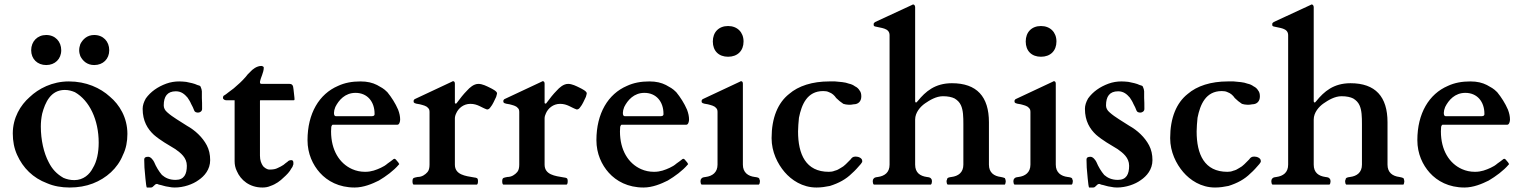

<svg xmlns="http://www.w3.org/2000/svg" viewBox="-20 -823 6786 856"><path d="M37 -228C37 -194 43 -162 56 -133C82.4 -74 127 -29.6 190 -6C220 7 254 13 291 13C328 13 363 7 394 -5C454 -28.2 504.2 -72.5 528 -132C542 -160 548 -192 548 -226C548 -299.2 512.2 -356.8 470 -392C427.3 -431.1 364 -460 287 -460C212.9 -460 151.8 -428 112 -390C71.4 -354.4 37 -298 37 -228ZM162 -259C162 -278 164 -297 168 -316C181.3 -366.6 206.2 -422 269 -422C285 -422 300 -418 314 -412C379.2 -374.8 420 -288.3 420 -187C420 -143.3 411.8 -102.4 394 -74C379.8 -45.6 352.1 -20 311 -20C293 -20 277 -24 263 -30C232.9 -47.2 212.6 -68.8 197 -100C175.4 -140.5 162 -198.7 162 -259ZM253 -599C253 -638.1 225.9 -667 186 -667C146.6 -667 119 -638.1 119 -599C119 -560 146.8 -533 186 -533C225.2 -533 253 -560 253 -599ZM467 -599C467 -638.4 440.1 -667 400 -667C368.3 -667 348.7 -647.5 338 -626C335 -617 333 -608 333 -599C333 -590 335 -581 338 -573C348.8 -551.4 368.4 -533 400 -533C439.4 -533 467 -559.9 467 -599Z M764 -416C788.9 -416 803.4 -402.4 816 -388C822 -379 828 -370 832 -360C838 -350 842 -340 846 -330C848.1 -323.6 855.5 -321 863 -321C872.1 -321 881 -327.6 881 -337C881 -357 881 -373 880 -386V-416C879 -423 878 -429 876 -432C873.6 -441.6 870.7 -440.4 860 -444C847.1 -450.5 827.6 -454.5 810 -458C799 -459 789 -460 779 -460C760 -460 740 -457 721 -450C682.8 -435.9 651.5 -414.1 630 -384C621 -368 616 -353 616 -338C616 -283.1 638.1 -247.9 666 -222C694.2 -197.5 730.1 -177.2 762 -158C785.5 -141.2 813 -120.4 813 -84C813 -46.8 801.2 -21 763 -21C735.6 -21 717 -29.9 702 -43C688.3 -59 676.1 -79.2 667 -101C663.1 -108.9 652.3 -124 641 -124C630.4 -124 623 -121.7 623 -111C623 -102 624 -90 624 -76C625.7 -64.3 630.3 13 635 13H653C664.5 13 668 -3 680 -3C681 -3 684 -2 688 0C702.6 2.4 714.5 8.2 732 10C740 12 750 13 759 13C799 13 839.6 -1.3 865 -20C891.6 -37.7 917 -67.7 917 -109C917 -134 912 -156 902 -175C882.7 -211.7 849.4 -242.3 814 -262C783.1 -282.6 750.9 -299.6 726 -322C715 -331 710 -342 710 -353C710 -392.6 725.6 -416 764 -416Z M1279 -109C1272 -109 1266 -107 1262 -102C1256 -98 1250 -93 1244 -88C1236 -83 1228 -78 1218 -74C1209 -69 1197 -67 1182 -67C1169.6 -67 1159.7 -75.3 1153 -82C1144.8 -94.2 1139 -107.6 1139 -129V-372C1139 -374 1139 -375 1140 -376H1289C1292 -376 1293 -377 1293 -379C1293 -383 1293 -388 1292 -394L1290 -412C1287.1 -429.3 1290.5 -449 1271 -449H1147C1140.3 -449 1139 -451.4 1139 -458C1142.5 -478.9 1156 -499.5 1156 -522C1156 -526.1 1148.8 -529 1145 -529C1124.9 -529 1105.6 -514.2 1095 -502C1088 -496 1081 -488 1076 -481C1058.7 -460.8 1041.6 -445.8 1022 -429L998 -411C991 -405 984 -400 977 -396C975.6 -396 974 -388.8 974 -387C974 -380.3 982 -376 989 -376H1026V-104C1026 -89 1029 -74 1036 -60C1053 -20.3 1092.4 13 1150 13C1163 13 1175 11 1186 6C1209.9 -2 1229.3 -16.3 1245 -32C1257.6 -43 1271.6 -57.2 1279 -72C1282 -76 1284 -79 1284 -80C1285 -81 1286 -83 1286 -86C1288 -88 1288 -91 1288 -95C1288 -101.6 1287.5 -109 1279 -109Z M1764 -290C1764 -304 1761 -318 1755 -334C1742.8 -362.4 1725.3 -389.6 1707 -412C1689.5 -429.5 1680.1 -433.1 1661 -444C1640.5 -454.2 1618.1 -460 1587 -460C1550 -460 1517 -454 1487 -440C1403.1 -404 1351 -317.6 1351 -198C1351 -137.5 1374.8 -87.7 1406 -53C1439.9 -15.3 1491.4 13 1561 13C1600.8 13 1639.1 -3.1 1669 -18C1700.7 -36.7 1735 -61.9 1758 -89C1759 -90 1760 -91 1760 -92C1756.2 -95.8 1756.7 -99.7 1751 -104C1749.3 -106.5 1743.3 -115 1739 -115C1738 -115 1737 -115 1735 -114C1726 -107 1717 -100 1708 -94C1699 -86 1689 -80 1678 -75C1657.3 -65.6 1636.5 -57 1608 -57C1587 -57 1568 -61 1550 -69C1492.9 -94.4 1456 -154.2 1456 -237C1456 -246 1457 -253 1457 -258C1459 -264 1461 -267 1464 -267H1752C1760.4 -267 1764 -281.4 1764 -290ZM1469 -320C1469 -327 1471 -336 1475 -346C1490.5 -376.9 1518.5 -409 1565 -409C1618.2 -409 1650 -369.2 1650 -316C1651 -309 1647 -305 1638 -305H1478C1470.4 -305 1469 -311.6 1469 -320Z M1819 -15C1819 -6 1821 -1 1824 0H2106C2109 -1 2111 -6 2111 -15C2111 -30.7 2105.7 -29.9 2093 -32C2054.9 -38.4 2008 -43.6 2008 -89V-295C2008 -302 2010 -310 2014 -318C2023.3 -339.6 2046 -360 2077 -360C2109.6 -360 2125.9 -343.4 2151 -335H2152C2157 -335 2162 -338 2166 -344C2177.3 -357.2 2184.2 -375.5 2192 -391C2194 -399 2196 -404 2196 -407C2196 -416.6 2173 -427.5 2164 -432C2149.5 -439.2 2130.4 -449 2113 -449C2092.1 -449 2073.8 -432.3 2062 -419C2045.4 -402.4 2031.5 -384 2018 -366C2017 -365 2016 -364 2015 -362C2014 -362 2012 -361 2011 -361C2010 -361 2009 -362 2008 -364V-450C2008 -457 2005 -461 2000 -461C1999 -461 1998 -461 1997 -460L1993 -458L1831 -382C1828 -381 1826 -379 1826 -378C1824 -376 1824 -374 1824 -373C1824 -369 1824 -366 1826 -366C1826 -361.6 1846.9 -358.6 1852 -358C1865.7 -354.1 1880.3 -351.6 1888 -342C1893 -338 1895 -332 1895 -324V-89C1895 -74 1892 -63 1886 -56C1875.8 -44.1 1861 -34 1842 -34C1827.5 -30.4 1819 -32.8 1819 -15Z M2219 -15C2219 -6 2221 -1 2224 0H2506C2509 -1 2511 -6 2511 -15C2511 -30.7 2505.7 -29.9 2493 -32C2454.9 -38.4 2408 -43.6 2408 -89V-295C2408 -302 2410 -310 2414 -318C2423.3 -339.6 2446 -360 2477 -360C2509.6 -360 2525.9 -343.4 2551 -335H2552C2557 -335 2562 -338 2566 -344C2577.3 -357.2 2584.2 -375.5 2592 -391C2594 -399 2596 -404 2596 -407C2596 -416.6 2573 -427.5 2564 -432C2549.5 -439.2 2530.4 -449 2513 -449C2492.1 -449 2473.8 -432.3 2462 -419C2445.4 -402.4 2431.5 -384 2418 -366C2417 -365 2416 -364 2415 -362C2414 -362 2412 -361 2411 -361C2410 -361 2409 -362 2408 -364V-450C2408 -457 2405 -461 2400 -461C2399 -461 2398 -461 2397 -460L2393 -458L2231 -382C2228 -381 2226 -379 2226 -378C2224 -376 2224 -374 2224 -373C2224 -369 2224 -366 2226 -366C2226 -361.6 2246.9 -358.6 2252 -358C2265.7 -354.1 2280.3 -351.6 2288 -342C2293 -338 2295 -332 2295 -324V-89C2295 -74 2292 -63 2286 -56C2275.8 -44.1 2261 -34 2242 -34C2227.5 -30.4 2219 -32.8 2219 -15Z M3052 -290C3052 -304 3049 -318 3043 -334C3030.8 -362.4 3013.3 -389.6 2995 -412C2977.5 -429.5 2968.1 -433.1 2949 -444C2928.5 -454.2 2906.1 -460 2875 -460C2838 -460 2805 -454 2775 -440C2691.1 -404 2639 -317.6 2639 -198C2639 -137.5 2662.8 -87.7 2694 -53C2727.9 -15.3 2779.4 13 2849 13C2888.8 13 2927.1 -3.1 2957 -18C2988.7 -36.7 3023 -61.9 3046 -89C3047 -90 3048 -91 3048 -92C3044.2 -95.8 3044.7 -99.7 3039 -104C3037.3 -106.5 3031.3 -115 3027 -115C3026 -115 3025 -115 3023 -114C3014 -107 3005 -100 2996 -94C2987 -86 2977 -80 2966 -75C2945.3 -65.6 2924.5 -57 2896 -57C2875 -57 2856 -61 2838 -69C2780.9 -94.4 2744 -154.2 2744 -237C2744 -246 2745 -253 2745 -258C2747 -264 2749 -267 2752 -267H3040C3048.4 -267 3052 -281.4 3052 -290ZM2757 -320C2757 -327 2759 -336 2763 -346C2778.5 -376.9 2806.5 -409 2853 -409C2906.2 -409 2938 -369.2 2938 -316C2939 -309 2935 -305 2926 -305H2766C2758.4 -305 2757 -311.6 2757 -320Z M3368 -15C3368 -17 3368 -20 3366 -23C3366 -31.5 3354.5 -32.8 3345 -34C3315.2 -37.7 3292 -53.7 3292 -89V-450C3292 -457 3289 -461 3284 -461C3283 -461 3282 -461 3281 -460L3277 -458L3115 -382C3112 -381 3110 -379 3110 -378C3108 -376 3108 -374 3108 -373C3108 -369 3108 -366 3110 -366C3110 -361.6 3130.9 -358.6 3136 -358C3149.7 -354.1 3164.3 -351.6 3172 -342C3177 -338 3179 -332 3179 -324V-89C3179 -53.8 3155.4 -37.7 3126 -34C3112.7 -32.3 3108.7 -31.3 3104 -22C3104 -19 3103 -16 3103 -15C3103 -10.3 3104.3 -1.8 3108 0H3363C3366.7 -1.8 3368 -10.3 3368 -15ZM3226 -570C3268.3 -570 3295 -596.7 3295 -638C3295 -679.2 3267.2 -707 3226 -707C3184.7 -707 3158 -679.7 3158 -638C3158 -596.2 3184.2 -570 3226 -570Z M3795 -125C3781.6 -125 3777.4 -119.2 3772 -112L3751 -91C3744 -84 3736 -78 3728 -74C3719 -68 3711 -64 3702 -62C3693 -58 3684 -57 3675 -57C3572.4 -57 3538 -135.2 3538 -237C3538 -256 3540 -276 3542 -298C3553.8 -357.1 3578.5 -417 3650 -417C3660 -417 3668 -416 3676 -412C3689.8 -407.4 3700.5 -397.2 3708 -386C3718.4 -375.6 3727.7 -368.2 3740 -360C3747 -358 3755 -356 3764 -356C3771 -356 3778 -356 3786 -358C3806.6 -358 3820 -371.4 3820 -393C3820 -404 3818 -413 3812 -420C3808 -427 3801 -434 3792 -438C3784 -444 3775 -448 3765 -450C3747.1 -457.2 3724.5 -457.8 3703 -460H3677C3601.9 -460 3539.7 -440.2 3498 -404C3448.4 -364.8 3420 -298.1 3420 -207C3420 -145.6 3447 -92.2 3478 -56C3508.6 -20.2 3557.6 13 3620 13C3641 13 3661 10 3680 6C3719.4 -6.4 3751.6 -23.6 3778 -50C3792 -62 3805 -77 3818 -92C3821 -96 3823 -99 3824 -101V-106C3824 -118 3807.6 -125 3795 -125Z M4205 0H4460C4462.2 -2.2 4464 -10.9 4464 -15C4464 -18.7 4461.4 -27.6 4460 -29C4455 -31 4449 -33 4442 -34C4411.7 -37.8 4389 -53.3 4389 -89V-278C4389 -392.2 4335 -452 4224 -452C4148.2 -452 4106.2 -414.8 4072 -373C4070 -371 4068 -369 4068 -368C4066 -367 4065 -366 4063 -366C4062 -366 4061 -368 4060 -371V-792C4059 -799 4056 -803 4051 -803C4050 -803 4049 -803 4048 -802L4044 -800L3882 -725C3879 -723 3878 -721 3876 -720C3876 -718 3875 -716 3875 -715C3875 -711 3876 -708 3876 -708C3878 -706 3879 -706 3881 -705C3906.2 -697.8 3946 -699.2 3946 -666V-89C3946 -53.2 3923.2 -38.2 3894 -34C3880.7 -32.3 3876.7 -31.3 3872 -22C3872 -19 3871 -16 3871 -15C3871 -10.3 3872.3 -1.8 3876 0H4130C4133.7 -1.8 4135 -10.3 4135 -15C4135 -16 4134 -19 4134 -22C4129.4 -31.3 4125.3 -32.3 4112 -34C4082.4 -38.2 4060 -52.7 4060 -89V-290C4060 -321.6 4083.6 -347.9 4104 -362C4124.5 -376.2 4153.6 -394 4184 -394C4207 -394 4224 -390 4236 -384C4249 -376 4258 -367 4264 -354C4274.4 -331.4 4275 -301.8 4275 -269.3C4275 -265.2 4275 -261.1 4275 -257V-89C4275 -53.7 4252.1 -37.8 4222 -34C4212.7 -32.7 4202 -31.6 4202 -22C4200 -19 4200 -16 4200 -15C4200 -10.3 4201.3 -1.8 4205 0Z M4763 -15C4763 -17 4763 -20 4761 -23C4761 -31.5 4749.5 -32.8 4740 -34C4710.2 -37.7 4687 -53.7 4687 -89V-450C4687 -457 4684 -461 4679 -461C4678 -461 4677 -461 4676 -460L4672 -458L4510 -382C4507 -381 4505 -379 4505 -378C4503 -376 4503 -374 4503 -373C4503 -369 4503 -366 4505 -366C4505 -361.6 4525.9 -358.6 4531 -358C4544.7 -354.1 4559.3 -351.6 4567 -342C4572 -338 4574 -332 4574 -324V-89C4574 -53.8 4550.4 -37.7 4521 -34C4507.7 -32.3 4503.7 -31.3 4499 -22C4499 -19 4498 -16 4498 -15C4498 -10.3 4499.3 -1.8 4503 0H4758C4761.7 -1.8 4763 -10.3 4763 -15ZM4621 -570C4663.3 -570 4690 -596.7 4690 -638C4690 -679.2 4662.2 -707 4621 -707C4579.7 -707 4553 -679.7 4553 -638C4553 -596.2 4579.2 -570 4621 -570Z M4965 -416C4989.9 -416 5004.4 -402.4 5017 -388C5023 -379 5029 -370 5033 -360C5039 -350 5043 -340 5047 -330C5049.1 -323.6 5056.5 -321 5064 -321C5073.1 -321 5082 -327.6 5082 -337C5082 -357 5082 -373 5081 -386V-416C5080 -423 5079 -429 5077 -432C5074.6 -441.6 5071.7 -440.4 5061 -444C5048.1 -450.5 5028.6 -454.5 5011 -458C5000 -459 4990 -460 4980 -460C4961 -460 4941 -457 4922 -450C4883.8 -435.9 4852.5 -414.1 4831 -384C4822 -368 4817 -353 4817 -338C4817 -283.1 4839.1 -247.9 4867 -222C4895.2 -197.5 4931.1 -177.2 4963 -158C4986.5 -141.2 5014 -120.4 5014 -84C5014 -46.8 5002.2 -21 4964 -21C4936.6 -21 4918 -29.9 4903 -43C4889.3 -59 4877.1 -79.2 4868 -101C4864.1 -108.9 4853.3 -124 4842 -124C4831.4 -124 4824 -121.7 4824 -111C4824 -102 4825 -90 4825 -76C4826.7 -64.3 4831.3 13 4836 13H4854C4865.5 13 4869 -3 4881 -3C4882 -3 4885 -2 4889 0C4903.6 2.4 4915.5 8.2 4933 10C4941 12 4951 13 4960 13C5000 13 5040.6 -1.3 5066 -20C5092.6 -37.7 5118 -67.7 5118 -109C5118 -134 5113 -156 5103 -175C5083.7 -211.7 5050.4 -242.3 5015 -262C4984.1 -282.6 4951.9 -299.6 4927 -322C4916 -331 4911 -342 4911 -353C4911 -392.6 4926.6 -416 4965 -416Z M5572 -125C5558.6 -125 5554.4 -119.2 5549 -112L5528 -91C5521 -84 5513 -78 5505 -74C5496 -68 5488 -64 5479 -62C5470 -58 5461 -57 5452 -57C5349.4 -57 5315 -135.2 5315 -237C5315 -256 5317 -276 5319 -298C5330.8 -357.1 5355.5 -417 5427 -417C5437 -417 5445 -416 5453 -412C5466.8 -407.4 5477.5 -397.2 5485 -386C5495.4 -375.6 5504.7 -368.2 5517 -360C5524 -358 5532 -356 5541 -356C5548 -356 5555 -356 5563 -358C5583.6 -358 5597 -371.4 5597 -393C5597 -404 5595 -413 5589 -420C5585 -427 5578 -434 5569 -438C5561 -444 5552 -448 5542 -450C5524.1 -457.2 5501.5 -457.8 5480 -460H5454C5378.9 -460 5316.7 -440.2 5275 -404C5225.4 -364.8 5197 -298.1 5197 -207C5197 -145.6 5224 -92.2 5255 -56C5285.6 -20.2 5334.6 13 5397 13C5418 13 5438 10 5457 6C5496.4 -6.4 5528.6 -23.6 5555 -50C5569 -62 5582 -77 5595 -92C5598 -96 5600 -99 5601 -101V-106C5601 -118 5584.6 -125 5572 -125Z M5982 0H6237C6239.2 -2.2 6241 -10.9 6241 -15C6241 -18.7 6238.4 -27.6 6237 -29C6232 -31 6226 -33 6219 -34C6188.7 -37.8 6166 -53.3 6166 -89V-278C6166 -392.2 6112 -452 6001 -452C5925.2 -452 5883.2 -414.8 5849 -373C5847 -371 5845 -369 5845 -368C5843 -367 5842 -366 5840 -366C5839 -366 5838 -368 5837 -371V-792C5836 -799 5833 -803 5828 -803C5827 -803 5826 -803 5825 -802L5821 -800L5659 -725C5656 -723 5655 -721 5653 -720C5653 -718 5652 -716 5652 -715C5652 -711 5653 -708 5653 -708C5655 -706 5656 -706 5658 -705C5683.2 -697.8 5723 -699.2 5723 -666V-89C5723 -53.2 5700.2 -38.2 5671 -34C5657.7 -32.3 5653.7 -31.3 5649 -22C5649 -19 5648 -16 5648 -15C5648 -10.3 5649.3 -1.8 5653 0H5907C5910.7 -1.8 5912 -10.3 5912 -15C5912 -16 5911 -19 5911 -22C5906.4 -31.3 5902.3 -32.3 5889 -34C5859.4 -38.2 5837 -52.7 5837 -89V-290C5837 -321.6 5860.6 -347.9 5881 -362C5901.5 -376.2 5930.6 -394 5961 -394C5984 -394 6001 -390 6013 -384C6026 -376 6035 -367 6041 -354C6051.4 -331.4 6052 -301.8 6052 -269.3C6052 -265.2 6052 -261.1 6052 -257V-89C6052 -53.7 6029.1 -37.8 5999 -34C5989.7 -32.7 5979 -31.6 5979 -22C5977 -19 5977 -16 5977 -15C5977 -10.3 5978.3 -1.8 5982 0Z M6712 -290C6712 -304 6709 -318 6703 -334C6690.8 -362.4 6673.3 -389.6 6655 -412C6637.5 -429.5 6628.1 -433.1 6609 -444C6588.5 -454.2 6566.1 -460 6535 -460C6498 -460 6465 -454 6435 -440C6351.1 -404 6299 -317.6 6299 -198C6299 -137.5 6322.8 -87.7 6354 -53C6387.9 -15.3 6439.4 13 6509 13C6548.8 13 6587.1 -3.1 6617 -18C6648.7 -36.7 6683 -61.9 6706 -89C6707 -90 6708 -91 6708 -92C6704.2 -95.8 6704.7 -99.7 6699 -104C6697.3 -106.5 6691.3 -115 6687 -115C6686 -115 6685 -115 6683 -114C6674 -107 6665 -100 6656 -94C6647 -86 6637 -80 6626 -75C6605.3 -65.6 6584.5 -57 6556 -57C6535 -57 6516 -61 6498 -69C6440.9 -94.4 6404 -154.2 6404 -237C6404 -246 6405 -253 6405 -258C6407 -264 6409 -267 6412 -267H6700C6708.4 -267 6712 -281.4 6712 -290ZM6417 -320C6417 -327 6419 -336 6423 -346C6438.5 -376.9 6466.5 -409 6513 -409C6566.2 -409 6598 -369.2 6598 -316C6599 -309 6595 -305 6586 -305H6426C6418.4 -305 6417 -311.6 6417 -320Z"/></svg>

Font: fbb
Style: Bold
Weight: 400
Designer: David J. Perry, Michael Sharpe
Version: Version 1.045